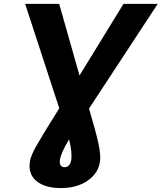

<svg xmlns="http://www.w3.org/2000/svg" viewBox="-20 -747 828 983"><path d="M108.7 -727.3H283L387.1 -360.4L612.2 -727.3H787.6L435.7 -191.1Q470.9 -73.2 484 -12.3Q497.2 48.7 491.5 83.1Q481.5 142.4 426.8 179.2Q372.2 215.9 291.9 215.9Q209.5 215.9 166.2 179.5Q122.9 143.1 133.2 79.5Q138.1 49.7 164.4 2.7Q190.7 -44.4 283.4 -192.5ZM333.5 -33.4Q291.5 35.9 286.6 73.2Q284.1 90.2 290.3 99.6Q296.5 109 310.4 109Q324.2 109 333.1 99.4Q342 89.8 344.5 72.8Q350.5 32.3 333.5 -33.4Z"/></svg>

Font: Karasuma Gothic
Style: Bold Italic
Weight: 700
Italic angle: 9.39998°
Designer: Rasmus Andersson / Ryoko Nishizuka
Foundry: Genbu
Version: Version 1.00